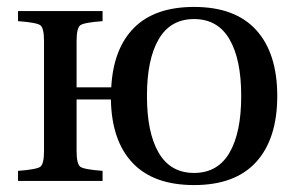

<svg xmlns="http://www.w3.org/2000/svg" viewBox="-20 -522 868 554"><path d="M438 -409Q404 -351 404 -245Q404 -139 438 -81Q472 -23 540 -23Q608 -23 642 -81Q676 -139 676 -245Q676 -351 642 -409Q608 -467 540 -467Q472 -467 438 -409ZM32 0V-29Q86 -33 96.5 -41Q107 -49 107 -87V-403Q107 -441 96.5 -449Q86 -457 32 -461V-490H276V-461Q222 -457 211.5 -449Q201 -441 201 -403V-270H301Q307 -382 367 -442Q427 -502 540 -502Q659 -502 719.5 -435Q780 -368 780 -245Q780 -122 719.5 -55Q659 12 540 12Q423 12 362.5 -52Q302 -116 300 -235H201V-87Q201 -49 211.5 -41Q222 -33 276 -29V0Z"/></svg>

Font: Heuristica
Style: Regular
Weight: 400
Version: Version 1.0.1 ; ttfautohint (v1.4.1)